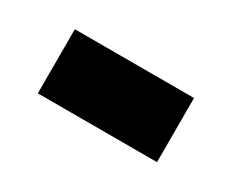

<svg xmlns="http://www.w3.org/2000/svg" viewBox="-37 -415 345 286"><g transform="rotate(30 136.0 -272.0)"><path d="M33 -217.1V-327.4H238V-217.1Z"/></g></svg>

Font: Archivo SemiBold Condensed
Style: Regular
Weight: 600
Width: 3
Version: Version 2.001